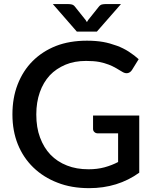

<svg xmlns="http://www.w3.org/2000/svg" viewBox="-20 -931 768 958"><path d="M444.3 -354.5H674.8V-69.3Q567.4 7.8 424.8 7.8Q335.9 7.8 267.1 -19.5Q196.8 -46.4 146 -95.7Q95.7 -144.5 68.8 -211.4Q42 -278.3 42 -359.9Q42 -442.4 67.9 -509.3Q94.7 -578.1 142.6 -626Q191.4 -674.8 259.3 -701.7Q327.1 -728 413.6 -728Q458.5 -728 494.6 -721.7Q527.3 -715.8 563.5 -702.6Q595.2 -690.9 622.6 -673.3Q652.3 -653.8 671.9 -635.7L638.7 -582Q630.4 -569.3 618.2 -566.4Q605 -563.5 590.8 -572.3Q585.4 -575.2 575.2 -581.5Q564.9 -587.9 560.5 -590.3Q540 -602.1 522.9 -608.4Q498.5 -617.7 474.6 -622.1Q448.2 -627 409.7 -627Q351.6 -627 307.1 -608.4Q259.8 -588.4 228.5 -555.2Q195.8 -519.5 178.7 -470.7Q161.1 -420.9 161.1 -359.9Q161.1 -294.4 179.7 -245.1Q198.7 -193.8 231.9 -159.2Q265.6 -124 314.5 -105Q361.3 -86.4 421.9 -86.4Q465.3 -86.4 501.5 -96.2Q538.6 -106.4 569.3 -122.6V-265.6H469.2Q457.5 -265.6 451.2 -272Q444.3 -277.8 444.3 -288.1ZM505.4 -910.6H583.5L463.4 -773.4H363.3L243.7 -910.6H321.3Q329.6 -910.6 337.9 -908.7Q348.1 -906.2 354.5 -897L407.2 -831.1Q411.1 -825.2 413.6 -820.8Q416 -825.2 419.9 -831.1L472.2 -896.5Q480 -906.7 488.8 -908.7Q497.1 -910.6 505.4 -910.6Z"/></svg>

Font: Lato-SemiBold
Style: Regular
Weight: 500
Designer: Lukasz Dziedzic with Adam Twardoch and Botio Nikoltchev
Foundry: tyPoland Lukasz Dziedzic
Version: ""